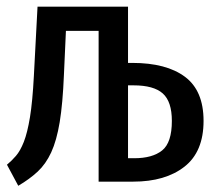

<svg xmlns="http://www.w3.org/2000/svg" viewBox="-20 -561 655 593"><path d="M375.4 -540.5V-366.7H388.7Q493.8 -366.7 551.3 -323.8Q608.7 -281 608.7 -187.7Q608.7 -92.3 549.7 -46.2Q490.8 0 391.3 0H284.6V-465.6H183.6L177.4 -329.2Q173.8 -241 164.4 -183.8Q154.9 -126.7 138.2 -90.5Q121.5 -54.4 96.4 -31Q71.3 -7.7 36.4 12.8L1.5 -52.3Q15.9 -64.1 29.2 -79.5Q42.6 -94.9 53.6 -122.8Q64.6 -150.8 72.6 -199.2Q80.5 -247.7 84.6 -326.2L95.9 -540.5ZM392.3 -297.4H375.4V-72.3H394.4Q450.8 -72.3 480.8 -96.4Q510.8 -120.5 510.8 -187.7Q510.8 -247.2 482.8 -272.3Q454.9 -297.4 392.3 -297.4Z"/></svg>

Font: Fira Code Retina
Style: Regular
Weight: 450
Monospace: yes
Designer: Carrois Corporate, Edenspiekermann AG, Nikita Prokopov
Foundry: Carrois Corporate, Edenspiekermann AG, Nikita Prokopov
Version: Version 6.002